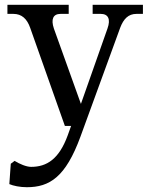

<svg xmlns="http://www.w3.org/2000/svg" viewBox="-20 -526 629 802"><path d="M106 -410 251 0H277L263 39C227 138 176 171 110 171C90 171 62 159 41 146L25 158L19 243C35 250 63 256 92 256C187 256 254 214 316 45L482 -410C496 -447 516 -468 550 -468H577V-506H367V-468H401C432 -468 443 -446 429 -407L318 -92L205 -407C192 -446 202 -468 233 -468H267V-506H11V-468H36C71 -468 93 -447 106 -410Z"/></svg>

Font: LT Superior Serif Medium
Style: Regular
Weight: 500
Designer: Daniel Lyons
Foundry: LyonsType
Version: Version 2.120;FEAKit 1.0